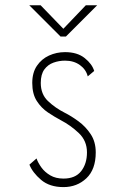

<svg xmlns="http://www.w3.org/2000/svg" viewBox="-20 -714 490 744"><path d="M226 11Q172 11 139 -17.2Q106 -45.5 94 -76L121.5 -100Q127.5 -83 140.5 -65Q153.5 -47 174.8 -34.5Q196 -22 226 -22Q272 -22 294.5 -50.8Q317 -79.5 317 -123.5Q317 -168.5 285.2 -198.5Q253.5 -228.5 216 -248Q191.5 -261 165.8 -278.2Q140 -295.5 122.5 -322.8Q105 -350 105 -392.5Q105 -432.5 123 -459Q141 -485.5 170 -498.8Q199 -512 232 -512Q279.5 -512 308.2 -489Q337 -466 345 -439L320 -418Q313.5 -444.5 289.8 -461.8Q266 -479 232 -479Q208.5 -479 187 -471.2Q165.5 -463.5 151.8 -444.8Q138 -426 138 -392.5Q138 -349 165.8 -322.5Q193.5 -296 231 -277Q256 -264.5 284 -244Q312 -223.5 331.5 -194Q351 -164.5 351 -123.5Q351 -57.5 314.8 -23.2Q278.5 11 226 11ZM93.5 -693.5H137.5L225.5 -602.5L312.5 -693.5H356.5L235.5 -572.5H214.5Z"/></svg>

Font: Trispace Condensed Thin
Style: Regular
Weight: 100
Width: 3
Designer: Tyler Finck
Foundry: Etcetera Type Company
Version: Version 1.210; ttfautohint (v1.8.3)